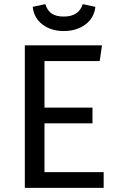

<svg xmlns="http://www.w3.org/2000/svg" viewBox="-20 -908 575 928"><path d="M462 -613H195V-388H427V-312H195V-76H481V0H100V-689H473ZM138 -875 199 -888Q209 -856 230.5 -842Q252 -828 288 -828Q324 -828 347 -842.5Q370 -857 380 -888L441 -875Q435 -821 392.5 -789.5Q350 -758 288 -758Q227 -758 185.5 -789.5Q144 -821 138 -875Z"/></svg>

Font: FiraGO
Style: Regular
Weight: 400
Designer: bBox Type
Foundry: bBox Type GmbH
Version: Version 1.001;April 20, 2020;FontCreator 12.0.0.2555 64-bit